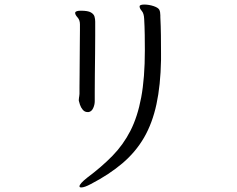

<svg xmlns="http://www.w3.org/2000/svg" viewBox="-20 -746 1040 843"><path d="M687 -482Q685 -372 667 -288.5Q649 -205 612.5 -142Q576 -79 518 -29.5Q460 20 379 62Q351 77 337 77Q329 77 329 72Q329 61 363 34Q426 -13 473.5 -61.5Q521 -110 552.5 -171.5Q584 -233 600 -318.5Q616 -404 616 -525Q616 -557 615.5 -593Q615 -629 613 -663Q612 -687 602.5 -698Q593 -709 593 -717V-719Q594 -723 600 -724.5Q606 -726 613 -726Q634 -726 655 -719Q675 -712 679.5 -703Q684 -694 684 -679V-671Q686 -632 686.5 -591Q687 -550 687 -513ZM364 -254Q352 -254 343.5 -264Q335 -274 331 -286.5Q327 -299 326 -304V-308Q326 -313 327 -318L328 -324Q329 -330 329 -334Q329 -339 329 -361.5Q329 -384 329.5 -417.5Q330 -451 330 -487.5Q330 -524 330.5 -557Q331 -590 331 -612.5Q331 -635 331 -639Q331 -658 320.5 -669.5Q310 -681 310 -689V-691Q313 -699 335 -699Q366 -699 379 -691.5Q392 -684 395 -673Q398 -662 398 -651V-590Q398 -556 397.5 -510.5Q397 -465 396.5 -420Q396 -375 396 -342Q396 -309 396 -302Q396 -286 389 -271Q382 -256 369 -254Z"/></svg>

Font: Klee One SemiBold
Style: Regular
Weight: 600
Designer: Fontworks Inc.
Foundry: Fontworks Inc.
Version: Version 1.00;January 12, 2022;FontCreator 13.0.0.2683 64-bit